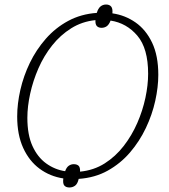

<svg xmlns="http://www.w3.org/2000/svg" viewBox="-20 -781 749 849"><path d="M287 48Q272 48 264.5 39.5Q257 31 260 8Q201 -1 155 -35Q109 -69 82.5 -127Q56 -185 56 -266Q56 -322 70 -383.5Q84 -445 112 -503Q140 -561 182.5 -609.5Q225 -658 281.5 -688.5Q338 -719 408 -724Q414 -744 424.5 -752.5Q435 -761 449 -761Q464 -761 471.5 -752Q479 -743 477 -722Q533 -714 579 -682Q625 -650 652.5 -592.5Q680 -535 680 -450Q680 -396 666.5 -335Q653 -274 625 -215Q597 -156 555 -107Q513 -58 456.5 -26.5Q400 5 328 10Q323 32 312 40Q301 48 287 48ZM268 -24Q274 -41 284 -48Q294 -55 306 -55Q320 -55 327.5 -48Q335 -41 334 -22Q395 -28 443 -58.5Q491 -89 527 -135.5Q563 -182 587 -237Q611 -292 623 -348.5Q635 -405 635 -455Q635 -567 587.5 -623Q540 -679 469 -690Q462 -672 452 -665Q442 -658 429 -658Q416 -658 408.5 -665.5Q401 -673 402 -692Q343 -686 295 -656Q247 -626 210.5 -580Q174 -534 150 -479Q126 -424 113.5 -367Q101 -310 101 -260Q101 -185 123.5 -135.5Q146 -86 184 -58.5Q222 -31 268 -24Z"/></svg>

Font: Noto Serif ExtraLight
Style: Italic
Weight: 200
Italic angle: -12°
Designer: Monotype Design Team
Foundry: Monotype Imaging Inc.
Version: Version 2.014; ttfautohint (v1.8.4.7-5d5b)